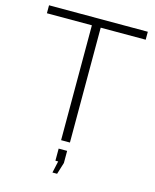

<svg xmlns="http://www.w3.org/2000/svg" viewBox="-130 -798 867 1072"><g transform="rotate(15 303.0 -261.5)"><path d="M305 187H278L293 119H277V49H326V119ZM589 -710V-664H329V0H278V-664H18V-710Z"/></g></svg>

Font: Raleway
Style: Light
Weight: 300
Designer: Matt McInerney, Pablo Impallari, Rodrigo Fuenzalida
Foundry: Matt McInerney, Pablo Impallari, Rodrigo Fuenzalida
Version: Version 3.000